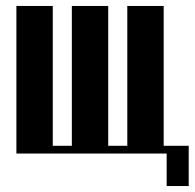

<svg xmlns="http://www.w3.org/2000/svg" viewBox="-20 -515 653 644"><path d="M35 -495H157V-26H221V-495H343V-26H407V-495H529V0H35ZM515 -26H613V109H539V0H515Z"/></svg>

Font: Moniqa Black Heading
Style: Regular
Weight: 900
Designer: Rajesh Rajput
Foundry: Rajesh Rajput
Version: Version 1.000